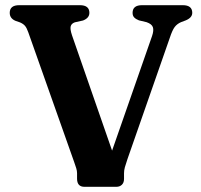

<svg xmlns="http://www.w3.org/2000/svg" viewBox="-20 -720 774 740"><path d="M491 -670.5Q491 -700 527.5 -700H684.5Q721 -700 721 -670.5Q721 -652 696 -641.5L677.5 -634.5Q662.5 -628 653.2 -615.8Q644 -603.5 634.5 -574.5L471.5 -107.5Q464.5 -87 461.2 -75.2Q458 -63.5 458 -52V-30.5Q458 -16 449.8 -8Q441.5 0 428.5 0H305.5Q277 0 277 -31.5V-52.5Q277 -61.5 273.8 -71.8Q270.5 -82 266 -95L89 -595.5Q83 -612.5 76.5 -620.2Q70 -628 57.5 -633.5L39 -640Q17.5 -649.5 17.5 -670.5Q17.5 -700 54 -700H288Q324.5 -700 324.5 -670.5Q324.5 -650.5 300 -641L268.5 -634Q255.5 -629.5 252.5 -618.8Q249.5 -608 257.5 -584L412 -139.5L566 -581Q573.5 -603 569.2 -615.2Q565 -627.5 545 -634.5L515.5 -641.5Q504 -646 497.5 -652.5Q491 -659 491 -670.5Z"/></svg>

Font: Fraunces 9pt Soft SemiBold
Style: Regular
Weight: 600
Version: Version 1.000;[b76b70a41]